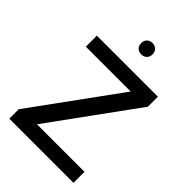

<svg xmlns="http://www.w3.org/2000/svg" viewBox="-269 -1053 1166 1166"><g transform="rotate(45 314.5 -470.0)"><path d="M590.3 0H39.1V-81.1L443.8 -637.7H58.6V-732.4H583V-646.5L182.1 -94.7H590.3ZM329.1 -842.3Q307.6 -842.3 294.2 -855.7Q280.8 -869.1 280.8 -891.6Q280.8 -912.6 294.2 -926.3Q307.6 -939.9 329.1 -939.9Q351.1 -939.9 364.7 -926.3Q378.4 -912.6 378.4 -891.6Q378.4 -869.1 364.7 -855.7Q351.1 -842.3 329.1 -842.3Z"/></g></svg>

Font: Kumbh Sans Medium
Style: Regular
Weight: 500
Version: Version 1.005